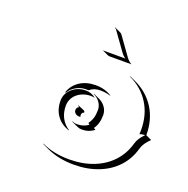

<svg xmlns="http://www.w3.org/2000/svg" viewBox="-123 -779 901 918"><g transform="rotate(20 327.5 -320.0)"><path d="M293.7 -538.3 294.9 -540Q297.4 -539.1 298.8 -539.1H406Q392.8 -547.9 382.6 -562.7L317.6 -653.3Q314.5 -658.2 308.6 -660.6L309.6 -662.4L339.8 -648.2Q346.2 -645.3 349.4 -640.4L414.3 -549.8Q427.5 -531.2 443.1 -523.2H329.8Q326.7 -523.2 324 -524.4ZM177 -23.2Q238.5 5.9 317.4 5.9Q385.3 5.9 440.4 -15.6Q495.6 -37.1 532.3 -76.9Q569.1 -116.7 584.2 -170.7Q588.9 -186.8 597.4 -199.8Q606 -212.9 620.4 -227.5Q603.3 -227.1 593 -222.2Q593.8 -230.5 593.8 -244.1Q593.8 -320.6 557.6 -378.1Q521.5 -435.5 456.5 -465.8L457.8 -467.3L487.8 -453.4Q553 -422.9 589.4 -364.9Q625.7 -306.9 625.7 -230.2V-229L655 -215.3Q639.6 -200 630.2 -186.3Q620.8 -172.6 616.2 -156Q601.1 -101.6 564 -61.5Q526.9 -21.5 471.2 0.2Q415.5 22 347.4 22Q269 22 207.3 -6.8L177.2 -21ZM183.6 -244.1Q183.6 -280.3 212.3 -305.7Q241 -331.1 281.2 -331.1Q310.8 -331.1 332.5 -312.7L328.9 -313.2Q320.3 -315.2 311.3 -314.9Q293.2 -314.9 276 -309Q258.8 -303 245.4 -292.2Q231.9 -281.5 223.8 -265.3Q215.6 -249 215.6 -230Q215.6 -196 229.5 -169.3Q243.4 -142.6 268.8 -126.2L270.5 -123.8Q230 -136 206.8 -167.7Q183.6 -199.5 183.6 -244.1ZM190.9 -289.8Q203.9 -327.6 237.3 -349.4Q270.8 -371.1 317.4 -371.1Q366.5 -371.1 400.6 -347.4L396.2 -347.9Q373.8 -355 347.4 -355.2Q314.7 -355.2 294.4 -338.1L292.2 -336.4Q286.9 -336.9 281.2 -336.9Q253.9 -336.9 230.5 -323.6Q207 -310.3 194.3 -288.1Q193.6 -288.3 190.9 -289.8ZM265.6 -226.6Q265.6 -231.9 268.4 -237.3Q271.2 -242.7 277.1 -243.9Q275.9 -248.5 270.3 -250.7L271.2 -252.4L303.7 -238.8Q309.6 -236.1 309.3 -229V-228Q304.4 -228 301 -223.5Q297.6 -219 297.6 -212.4Q297.6 -208.7 299.1 -205.3L299.6 -203.4Q296.4 -203.1 293 -203.1Q281.2 -203.1 273.4 -210Q265.6 -216.8 265.6 -226.6ZM270.5 -171.4Q282.2 -165 295.9 -165Q328.9 -165 353.3 -183.1Q349.1 -184.8 345.7 -190.2Q356.9 -205.6 362.1 -222.5Q367.2 -239.5 367.2 -262.7Q367.2 -283.7 354.7 -301.3Q342.3 -318.8 321.5 -328.4L322.8 -329.8L353 -315.9Q374 -306.2 386.6 -288.1Q399.2 -270 399.2 -248.5Q399.2 -203.9 378.2 -176L388.2 -170.2Q361.8 -148.9 325.9 -148.9Q313.5 -148.9 302.2 -154.3L272.2 -168.2Z"/></g></svg>

Font: AgreloyOut1
Style: Medium
Weight: 400
Designer: gluk
Foundry: gluk
Version: Version 0.27